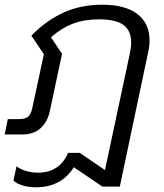

<svg xmlns="http://www.w3.org/2000/svg" viewBox="-20 -570 695 814"><path d="M37 196 50 135Q67 148 91 155Q115 162 141 162Q232 162 269 78H318L425 151L530 -341Q536 -368 536 -390Q536 -441 503 -464.5Q470 -488 400 -488Q338 -488 290 -470Q242 -452 196 -412L243 -342L191 -98Q181 -52 151.5 -26Q122 0 75 0H0L13 -65H58Q87 -65 99.5 -75.5Q112 -86 118 -117L166 -340L113 -419Q176 -483 249 -516.5Q322 -550 413 -550Q511 -550 562.5 -510.5Q614 -471 614 -398Q614 -375 608 -348L488 221H414L293 139Q240 224 132 224Q103 224 77 216.5Q51 209 37 196Z"/></svg>

Font: Prompt Light
Style: Italic
Weight: 300
Italic angle: -12°
Designer: Katatrad Team
Foundry: CadsonDemak
Version: Version 1.000